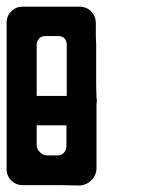

<svg xmlns="http://www.w3.org/2000/svg" viewBox="-20 -860 432 580"><path d="M272.5 -558.6Q272.5 -558.6 272.5 -556.6Q272.5 -554.7 272.5 -552.7Q272.5 -552.7 271.5 -543.9Q271.5 -536.1 271.5 -484.4Q271.5 -461.9 271.5 -429.7Q271.5 -398.4 271.5 -352.5Q271.5 -331.1 255.9 -315.4Q240.2 -299.8 217.8 -299.8Q217.8 -299.8 210.9 -299.8Q203.1 -299.8 160.2 -300.8Q140.6 -300.8 113.3 -300.8Q85.9 -300.8 47.9 -300.8Q30.3 -300.8 17.6 -311.5Q3.9 -322.3 1 -338.9Q0 -340.8 0 -343.8Q0 -345.7 0 -347.7Q0 -347.7 0 -355.5Q0 -359.4 0 -364.3Q0 -379.9 0 -390.6Q0 -390.6 0 -404.3Q0 -418 0 -446.3Q0 -501 0 -572.3Q0 -620.1 0 -667Q0 -714.8 0 -751Q0 -751 0 -755.9Q0 -761.7 0 -792Q0 -812.5 14.6 -826.2Q28.3 -839.8 47.9 -839.8Q47.9 -839.8 63.5 -839.8Q79.1 -839.8 89.8 -839.8Q89.8 -839.8 95.7 -839.8Q101.6 -839.8 134.8 -839.8Q148.4 -839.8 169.9 -839.8Q190.4 -839.8 219.7 -839.8Q241.2 -839.8 255.9 -825.2Q269.5 -810.5 269.5 -790Q269.5 -790 269.5 -785.2Q269.5 -780.3 269.5 -752.9Q269.5 -752.9 269.5 -752.9Q269.5 -752 269.5 -752Q269.5 -752 270.5 -724.6Q270.5 -696.3 270.5 -660.2Q270.5 -636.7 270.5 -612.3Q270.5 -587.9 271.5 -570.3Q271.5 -570.3 271.5 -565.4Q271.5 -561.5 272.5 -558.6ZM180.7 -481.4Q180.7 -481.4 147.5 -481.4Q113.3 -481.4 90.8 -481.4Q90.8 -481.4 90.8 -477.5Q90.8 -475.6 90.8 -473.6Q90.8 -465.8 90.8 -421.9Q90.8 -409.2 100.6 -400.4Q109.4 -390.6 122.1 -390.6Q122.1 -390.6 124 -390.6Q125 -390.6 126 -390.6Q129.9 -390.6 154.3 -390.6Q165 -390.6 172.9 -398.4Q180.7 -407.2 180.7 -418Q180.7 -418 180.7 -441.4Q180.7 -464.8 180.7 -481.4ZM181.6 -570.3Q181.6 -570.3 181.6 -577.1Q181.6 -583 181.6 -623Q181.6 -640.6 181.6 -666Q181.6 -690.4 181.6 -725.6Q181.6 -736.3 174.8 -744.1Q168 -751 157.2 -751Q157.2 -751 152.3 -751Q146.5 -751 116.2 -751Q105.5 -751 98.6 -744.1Q90.8 -736.3 90.8 -725.6Q90.8 -725.6 90.8 -704.1Q90.8 -703.1 90.8 -702.1Q90.8 -677.7 90.8 -647.5Q90.8 -627 90.8 -606.4Q90.8 -585.9 90.8 -570.3Q90.8 -570.3 106.4 -570.3Q113.3 -570.3 125 -570.3Q158.2 -570.3 180.7 -570.3Q180.7 -570.3 181.6 -570.3Q181.6 -570.3 181.6 -570.3Z"/></svg>

Font: Reach
Style: Fill
Weight: 400
Designer: Billy Harris
Version: Version 1.0